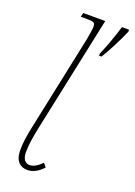

<svg xmlns="http://www.w3.org/2000/svg" viewBox="-147 -818 622 886"><g transform="rotate(20 163.5 -375.5)"><path d="M238 -611V-600H250C271 -633 310 -709 327 -750V-760H292C278 -711 255 -649 238 -611ZM107 9C134 9 161 -6 183 -31L168 -49C150 -30 129 -16 109 -16C88 -16 73 -31 73 -67C73 -105 80 -144 89 -188L210 -760H102L97 -740H125C163 -740 168 -737 168 -715C168 -705 163 -676 159 -653L61 -188C51 -142 45 -105 45 -67C45 -13 71 9 107 9Z"/></g></svg>

Font: Noto Serif Condensed Thin
Style: Italic
Weight: 100
Width: 3
Italic angle: -12°
Designer: Monotype Design Team
Foundry: Monotype Imaging Inc.
Version: Version 2.013